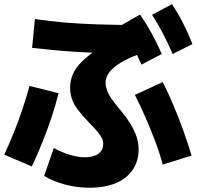

<svg xmlns="http://www.w3.org/2000/svg" viewBox="-22 -854 926 903"><path d="M185.6 -26.7 231.1 -157.8Q268.9 -136.7 309.4 -125Q350 -113.3 383.3 -114.4Q407.8 -115.6 426.1 -122.8Q444.4 -130 453.9 -143.9Q463.3 -157.8 463.3 -177.8Q463.3 -191.1 457.2 -203.9Q451.1 -216.7 436.7 -234.4Q422.2 -252.2 395.6 -278.9Q363.3 -312.2 343.9 -338.3Q324.4 -364.4 316.1 -389.4Q307.8 -414.4 307.8 -441.1Q307.8 -475.6 321.1 -506.1Q334.4 -536.7 365.6 -566.7Q396.7 -596.7 446.7 -630L460 -604.4Q394.4 -606.7 338.3 -610Q282.2 -613.3 231.1 -618.3Q180 -623.3 128.9 -628.9L142.2 -764.4Q208.9 -754.4 280 -748.3Q351.1 -742.2 436.7 -739.4Q522.2 -736.7 631.1 -735.6V-598.9Q578.9 -580 543.9 -558.3Q508.9 -536.7 491.7 -513.3Q474.4 -490 474.4 -464.4Q474.4 -448.9 481.1 -430Q487.8 -411.1 502.8 -389.4Q517.8 -367.8 540 -341.1Q571.1 -304.4 590.6 -272.8Q610 -241.1 620 -211.7Q630 -182.2 630 -151.1Q630 -96.7 602.2 -55.6Q574.4 -14.4 522.8 7.2Q471.1 28.9 398.9 28.9Q341.1 28.9 285.6 14.4Q230 0 185.6 -26.7ZM-2.2 -126.7Q21.1 -175.6 43.3 -231.1Q65.6 -286.7 84.4 -343.3Q103.3 -400 116.7 -450L253.3 -415.6Q240 -361.1 220.6 -302.8Q201.1 -244.4 177.8 -186.1Q154.4 -127.8 127.8 -71.1ZM743.3 -80Q728.9 -134.4 707.8 -190Q686.7 -245.6 662.8 -300.6Q638.9 -355.6 612.2 -407.8L743.3 -467.8Q768.9 -417.8 793.3 -360Q817.8 -302.2 839.4 -242.2Q861.1 -182.2 878.9 -122.2ZM643.3 -550Q622.2 -600 597.8 -643.9Q573.3 -687.8 543.3 -732.2L636.7 -785.6Q667.8 -740 692.2 -695.6Q716.7 -651.1 738.9 -600ZM790 -600Q767.8 -651.1 745 -695Q722.2 -738.9 693.3 -784.4L786.7 -834.4Q816.7 -788.9 840 -743.3Q863.3 -697.8 883.3 -646.7Z"/></svg>

Font: Paperlogy 8 ExtraBold
Style: Regular
Weight: 800
Designer: redesigned by Lee Juim, glyphs from Gmarket Sans & Montserrat
Foundry: PT&
Version: Version 1.001